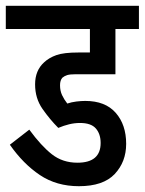

<svg xmlns="http://www.w3.org/2000/svg" viewBox="-20 -642 499 662"><path d="M256 -218Q237 -218 218.5 -213.5Q200 -209 181 -201Q152 -230 126.5 -266.5Q101 -303 101 -351Q101 -399 132 -427Q149 -443 174.5 -452Q200 -461 250 -461H290V-542H0V-622H459V-542H378V-386H241Q221 -386 211.5 -383Q202 -380 195 -374Q187 -365 187 -348Q187 -329 194 -314Q201 -299 212 -285Q227 -290 243.5 -292Q260 -294 274 -294Q343 -294 379 -253Q415 -212 415 -146Q415 -84 375.5 -42Q336 0 252 0Q175 0 117.5 -38.5Q60 -77 14 -143L81 -195Q122 -139 159 -110Q196 -81 247 -81Q327 -81 327 -149Q327 -180 310.5 -199Q294 -218 256 -218Z"/></svg>

Font: Noto Sans ExtraCondensed Medium
Style: Regular
Weight: 500
Width: 2
Designer: Monotype Design Team
Foundry: Monotype Imaging Inc.
Version: Version 2.013; ttfautohint (v1.8.4.7-5d5b)